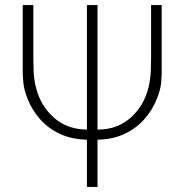

<svg xmlns="http://www.w3.org/2000/svg" viewBox="-20 -740 730 760"><path d="M366 0H324V-187Q263.5 -188.5 217.2 -210Q171 -231.5 139 -267.8Q107 -304 89 -349Q75 -385 72.5 -412.5Q70 -440 70 -455V-720H112V-507Q112 -488.5 113.2 -457.5Q114.5 -426.5 122 -395Q139.5 -323 192 -275.5Q244.5 -228 324 -227V-720H366V-227Q445.5 -227 498.2 -275Q551 -323 568 -395Q575.5 -426.5 576.8 -457.5Q578 -488.5 578 -507V-720H620V-455Q620 -440 617.8 -412.5Q615.5 -385 601 -349Q583 -303.5 550.5 -267.2Q518 -231 471.8 -209.5Q425.5 -188 366 -187Z"/></svg>

Font: Manrope Variable Light
Style: Regular
Weight: 200
Designer: Mikhail Sharanda
Foundry: Mikhail Sharanda
Version: Version 4.505